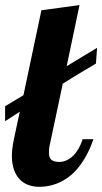

<svg xmlns="http://www.w3.org/2000/svg" viewBox="-54 -720 397 746"><path d="M309.1 -179.2Q294.9 -138.7 277.6 -108.9Q260.3 -79.1 241.5 -58.6Q222.7 -38.1 202.9 -25.4Q183.1 -12.7 164.6 -5.9Q146 1 129.2 3.4Q112.3 5.9 99.1 5.9Q76.7 5.9 57.1 -1Q37.6 -7.8 23.2 -22.5Q8.8 -37.1 0.5 -60.1Q-7.8 -83 -7.8 -115.2Q-7.8 -127.9 -5.9 -144Q-3.9 -160.2 0 -179.2L22.9 -286.1L-34.2 -249V-307.1L37.1 -350.1L106.9 -680.2L254.9 -700.2L205.1 -462.9L323.2 -534.2L318.8 -473.1Q283.7 -452.6 250.5 -432.4Q217.3 -412.1 189.9 -395L140.1 -160.2Q137.7 -151.9 137 -143.8Q136.2 -135.7 136.2 -127.9Q136.2 -106.9 146 -98.9Q155.8 -90.8 176.8 -90.8Q191.4 -90.8 205.3 -97.4Q219.2 -104 231 -115.7Q242.7 -127.4 252 -143.8Q261.2 -160.2 267.1 -179.2Z"/></svg>

Font: Lobster
Style: Regular
Weight: 400
Designer: Pablo Impallari
Foundry: Pablo Impallari
Version: Version 1.007; ttfautohint (v1.1) -l 8 -r 50 -G 50 -x 14 -D 